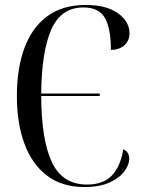

<svg xmlns="http://www.w3.org/2000/svg" viewBox="-20 -744 573 774"><path d="M320 10Q230 10 169.5 -36Q109 -82 78.5 -164.5Q48 -247 48 -358Q48 -468 78.5 -550.5Q109 -633 170.5 -678.5Q232 -724 326 -724Q409 -724 455.5 -690.5Q502 -657 502 -610Q502 -580 481.5 -561.5Q461 -543 427 -543Q427 -629 403 -671.5Q379 -714 316 -714Q227 -714 187.5 -626.5Q148 -539 146 -367H382V-357H146Q147 -179 189.5 -89.5Q232 0 331 0Q395 0 430 -35.5Q465 -71 477 -142Q490 -137 495.5 -126.5Q501 -116 501 -104Q501 -80 481.5 -53.5Q462 -27 422 -8.5Q382 10 320 10Z"/></svg>

Font: Noto Serif Display Condensed
Style: Regular
Weight: 400
Width: 3
Designer: Monotype Design Team
Foundry: Monotype Imaging Inc.
Version: Version 2.009